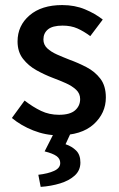

<svg xmlns="http://www.w3.org/2000/svg" viewBox="-20 -522 468 758"><path d="M210 12.2Q159.7 12.2 111.1 -7.1Q62.5 -26.4 26.9 -56.2L77.1 -125Q109.9 -99.6 142.1 -84.2Q174.3 -68.8 212.9 -68.8Q256.3 -68.8 276.4 -86.4Q296.4 -104 296.4 -130.9Q296.4 -152.8 280.5 -167.7Q264.6 -182.6 240 -193.6Q215.3 -204.6 189 -214.4Q156.7 -226.6 124.5 -244.4Q92.3 -262.2 70.8 -289.8Q49.3 -317.4 49.3 -358.4Q49.3 -420.9 96.7 -461.4Q144 -502 225.6 -502Q275.4 -502 315.7 -485.1Q356 -468.3 385.7 -444.8L336.4 -379.4Q311 -398.4 285.6 -409.7Q260.3 -420.9 227.1 -420.9Q187.5 -420.9 169.4 -406Q151.4 -391.1 151.4 -366.2Q151.4 -345.7 166.3 -331.5Q181.2 -317.4 204.8 -306.9Q228.5 -296.4 254.9 -286.1Q288.6 -273.9 321.5 -256.8Q354.5 -239.7 376.2 -211.4Q397.9 -183.1 397.9 -137.2Q397.9 -75.2 349.9 -31.5Q301.8 12.2 210 12.2ZM140.6 215.8 131.3 168Q169.4 163.6 193.6 152.6Q217.8 141.6 217.8 121.6Q217.8 104.5 202.9 94Q188 83.5 156.2 75.7L196.3 -3.4H262.2L238.8 47.4Q263.7 55.7 280.5 72.3Q297.4 88.9 297.4 119.6Q297.4 150.4 275.4 170.7Q253.4 190.9 217.8 201.9Q182.1 212.9 140.6 215.8Z"/></svg>

Font: Varta Light
Style: Bold
Weight: 700
Version: Version 1.004